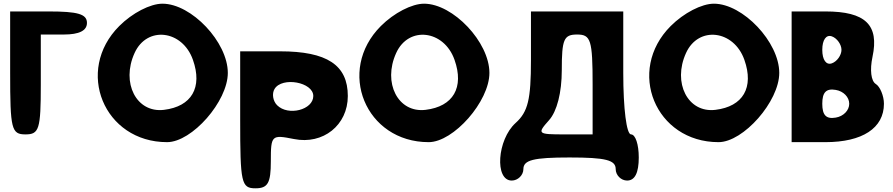

<svg xmlns="http://www.w3.org/2000/svg" viewBox="-20 -820 4838 1040"><path d="M35 -425C35 -121 42 -92 118 -92C192 -92 201 -120 201 -362V-633H326C409 -633 451 -654 451 -696C451 -744 401 -758 243 -758H35Z M626 -679C384 -437 543 -50 885 -50C1020 -50 1214 -271 1214 -425C1214 -592 1017 -800 860 -800C794 -800 697 -750 626 -679ZM1025 -496C1078 -346 1018 -243 868 -225C719 -207 635 -371 709 -533C776 -681 968 -658 1025 -496Z M1281 -171C1281 171 1287 200 1364 200C1431 200 1447 171 1447 54C1447 -88 1451 -91 1572 -67C1730 -35 1864 -142 1864 -300C1864 -468 1751 -542 1497 -542H1281ZM1677 -300C1677 -225 1541 -190 1481 -250C1458 -273 1452 -313 1467 -338C1508 -406 1677 -375 1677 -300Z M2043 -679C1801 -437 1960 -50 2302 -50C2437 -50 2631 -271 2631 -425C2631 -592 2434 -800 2277 -800C2211 -800 2114 -750 2043 -679ZM2442 -496C2495 -346 2435 -243 2285 -225C2136 -207 2052 -371 2126 -533C2193 -681 2385 -658 2442 -496Z M2856 -494C2856 -282 2840 -214 2773 -154C2673 -64 2658 158 2752 158C2785 158 2815 129 2815 96C2815 47 2869 33 3065 33C3261 33 3315 47 3315 96C3315 129 3344 158 3377 158C3419 158 3440 116 3440 33C3440 -38 3422 -92 3398 -92C3374 -92 3356 -229 3356 -425V-758H2856ZM3190 -362V-92H3038C2892 -92 2888 -95 2954 -169C2997 -217 3023 -319 3023 -440C3023 -607 3034 -633 3106 -633C3180 -633 3190 -604 3190 -362Z M3613 -679C3371 -437 3530 -50 3872 -50C4007 -50 4201 -271 4201 -425C4201 -592 4004 -800 3847 -800C3781 -800 3684 -750 3613 -679ZM4012 -496C4065 -346 4005 -243 3855 -225C3706 -207 3622 -371 3696 -533C3763 -681 3955 -658 4012 -496Z M4268 -50H4451C4651 -50 4768 -126 4768 -258C4768 -300 4747 -351 4724 -365C4698 -381 4691 -441 4706 -512C4743 -685 4668 -758 4451 -758H4268ZM4538 -550C4538 -521 4514 -487 4486 -477C4455 -466 4434 -496 4434 -550C4434 -604 4455 -634 4486 -623C4514 -613 4538 -579 4538 -550ZM4580 -258C4580 -222 4549 -190 4507 -183C4455 -174 4434 -196 4434 -258C4434 -320 4455 -342 4507 -333C4549 -326 4580 -294 4580 -258Z"/></svg>

Font: Hussar Skorodowane
Style: Bold
Weight: 700
Foundry: Cannot Into Space Fonts
Version: Version 0.892